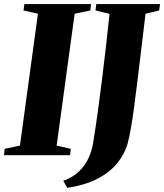

<svg xmlns="http://www.w3.org/2000/svg" viewBox="-38 -763 808 944"><path d="M-18.5 0 -15 -31.5 60 -47 148.5 -695.5 77.5 -711.5 82 -743H409.5L406 -711.5L329 -695.5L240.5 -47L310 -31.5L306.5 0ZM293 160.5 273 126Q319.5 109.5 349.8 80.5Q380 51.5 397 14.8Q414 -22 420 -61Q431.5 -131.5 442.2 -209.2Q453 -287 463.2 -369Q473.5 -451 482.8 -533.2Q492 -615.5 500.5 -695L431.5 -711.5L435.5 -743H749L744.5 -711.5L677.5 -695.5Q666.5 -605 656.8 -523Q647 -441 638.2 -369Q629.5 -297 621.5 -237.2Q613.5 -177.5 605.5 -132Q597.5 -86.5 589.5 -57.5Q573.5 -2.5 536.2 42Q499 86.5 439 117Q379 147.5 293 160.5Z"/></svg>

Font: Merriweather 96pt Black
Style: Italic
Weight: 900
Italic angle: -7.8°
Version: Version 2.101